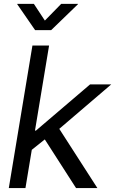

<svg xmlns="http://www.w3.org/2000/svg" viewBox="-20 -960 588 980"><path d="M136.2 -190.4 153.3 -293.5H163.6L439.9 -529.3H547.9L254.4 -278.3H246.1ZM24.9 0 145.5 -727.5H230.5L109.9 0ZM368.2 0 201.7 -259.3 272 -318.8 477.1 0ZM152.8 -940.4 209 -855 292.5 -940.4H377.9V-938.5L241.2 -806.2H159.2L67.9 -938.5L68.4 -940.4Z"/></svg>

Font: Inter 24pt
Style: Italic
Weight: 400
Italic angle: -9.3988°
Designer: Rasmus Andersson
Foundry: rsms
Version: Version 4.001;git-66647c0bb